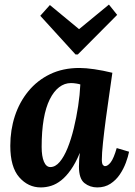

<svg xmlns="http://www.w3.org/2000/svg" viewBox="-20 -808 589 839"><path d="M327 -511Q355 -511 392.5 -505.5Q430 -500 471 -490Q466 -453 458 -399Q450 -345 442.5 -288.5Q435 -232 430 -184.5Q425 -137 425 -111Q425 -93 429.5 -87.5Q434 -82 439 -82Q451 -82 464 -99Q477 -116 490 -161L544 -145Q540 -124 530 -97Q520 -70 503.5 -45.5Q487 -21 462.5 -5Q438 11 405 11Q373 11 349 -8Q325 -27 325 -80Q325 -93 326 -109Q327 -125 329 -138H328Q310 -95 289.5 -66Q269 -37 247.5 -20Q226 -3 203.5 4Q181 11 158 11Q103 11 64 -33.5Q25 -78 25 -171Q25 -240 45 -301Q65 -362 104 -409.5Q143 -457 199 -484Q255 -511 327 -511ZM290 -445Q262 -445 238.5 -427Q215 -409 197.5 -374Q180 -339 171 -287Q162 -235 162 -166Q162 -125 172 -101.5Q182 -78 200 -78Q222 -78 241 -100.5Q260 -123 275.5 -161.5Q291 -200 302.5 -247.5Q314 -295 321.5 -344.5Q329 -394 331 -439Q326 -441 313.5 -443Q301 -445 290 -445ZM310 -570 156 -739 198 -786 325 -681H326L456 -788L492 -743L320 -570Z"/></svg>

Font: Lora Italic
Style: Italic
Weight: 400
Italic angle: -3°
Designer: Olga Karpushina, Alexei Vanyashin (Cyrillic)
Foundry: Cyreal
Version: Version 2.210; ttfautohint (v1.8.1.43-b0c9)